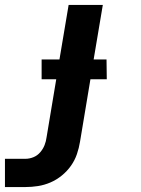

<svg xmlns="http://www.w3.org/2000/svg" viewBox="-50 -540 570 775"><path d="M-30 215V101H53Q69 101 85 94.5Q101 88 112.5 74.5Q124 61 130 45.5Q136 30 138 14L177 -220H118V-300H190L227 -520H365L328 -300H380L381 -220H315L273 32Q269 57 260.5 82Q252 107 236.5 129Q221 151 199.5 168.5Q178 186 153.5 196.5Q129 207 103.5 211Q78 215 53 215Z"/></svg>

Font: Iosevka Term Curly Heavy
Style: Italic
Weight: 900
Italic angle: -9°
Designer: Belleve Invis
Foundry: Belleve Invis
Version: Version 32.3.0